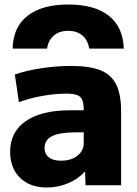

<svg xmlns="http://www.w3.org/2000/svg" viewBox="-20 -823 608 853"><path d="M283 -803Q401 -803 464 -752.5Q527 -702 530 -607H377Q370 -645 346 -665.5Q322 -686 283 -686Q244 -686 219.5 -665.5Q195 -645 189 -607H36Q38 -702 102 -752.5Q166 -803 283 -803ZM188 10Q113 10 69 -33Q25 -76 25 -149Q25 -237 94.5 -285Q164 -333 291 -333H352Q352 -363 345.5 -379Q339 -395 322 -401Q305 -407 274 -407Q225 -407 168.5 -397Q112 -387 64 -369L46 -492Q98 -510 164.5 -520Q231 -530 297 -530Q379 -530 427 -510.5Q475 -491 496.5 -447Q518 -403 518 -329V0H360L358 -60H356Q328 -28 282.5 -9Q237 10 188 10ZM251 -109Q281 -109 303.5 -119Q326 -129 339 -146.5Q352 -164 352 -186V-235H316Q246 -235 212 -218.5Q178 -202 178 -166Q178 -139 197 -124Q216 -109 251 -109Z"/></svg>

Font: M PLUS 1 ExtraBold
Style: Regular
Weight: 800
Designer: Coji Morishita
Foundry: UNDERFOREST DESIGN
Version: Version 1.001